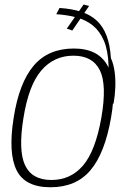

<svg xmlns="http://www.w3.org/2000/svg" viewBox="-20 -806 578 831"><path d="M198.5 4.5Q309 4.5 371.2 -68.8Q433.5 -142 460.5 -296Q487 -445.5 446.2 -520.8Q405.5 -596 300 -596Q188.5 -596 125.5 -521.5Q62.5 -447 39 -295.5Q15 -144 51.5 -69.8Q88 4.5 198.5 4.5ZM202.5 -27Q118.5 -27 88.5 -90.8Q58.5 -154.5 81.5 -295.5Q104 -437.5 159 -501.2Q214 -565 297.5 -565Q381 -565 412.2 -501.8Q443.5 -438.5 418.5 -295.5Q393 -152.5 339.5 -89.8Q286 -27 202.5 -27ZM471.5 -357Q477.5 -392 479 -427Q480.5 -462 476.2 -494.8Q472 -527.5 460 -554.5Q456.5 -611.5 441.2 -651.5Q426 -691.5 398.8 -716.8Q371.5 -742 331.5 -755Q291.5 -768 237.5 -771.5L223.5 -744.5Q271.5 -741.5 312 -730.5Q352.5 -719.5 382.5 -695Q412.5 -670.5 430 -629Q447.5 -587.5 449.8 -523.8Q452 -460 436 -370ZM293 -674 365.5 -780 342 -786.5 269 -682Z"/></svg>

Font: Anybody UltraCondensed Thin ExtraLight
Style: Italic
Weight: 250
Italic angle: -10°
Version: Version 1.111